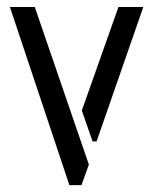

<svg xmlns="http://www.w3.org/2000/svg" viewBox="-20 -538 445 558"><path d="M8.8 -517.6H81.1L238.3 -59.6L216.8 0H181.6ZM217.8 -216.8 324.2 -517.6H396.5L260.7 -127H249Z"/></svg>

Font: Post No Bills Colombo Medium
Style: Regular
Weight: 500
Designer: Kosala Senevirathne, Siva Puranthara, Lasantha Premarathna, Tharique Azeez
Foundry: Mooniak
Version: Version 1.220 ; ttfautohint (v1.6)